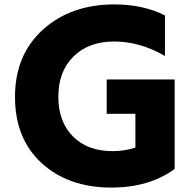

<svg xmlns="http://www.w3.org/2000/svg" viewBox="-20 -807 881 869"><path d="M498 -787.1Q627 -787.1 726.6 -737.3V-553.7Q613.3 -619.1 497.1 -619.1Q380.9 -619.1 312.5 -551.3Q244.1 -483.4 244.1 -369.6Q244.1 -255.9 310.1 -189.5Q376 -123 489.3 -123Q543 -123 592.8 -138.7V-292H462.9V-447.3H770.5V-42Q654.3 42 484.4 42Q290 42 168.9 -68.4Q47.9 -178.7 47.9 -368.7Q47.9 -558.6 174.3 -672.9Q300.8 -787.1 498 -787.1Z"/></svg>

Font: GenEi M Gothic v2 Heavy
Style: Regular
Weight: 800
Version: Version 2.0